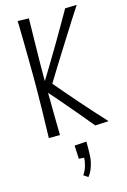

<svg xmlns="http://www.w3.org/2000/svg" viewBox="-144 -770 736 1113"><g transform="rotate(-15 224.0 -213.0)"><path d="M358 -1Q322 -45 281.5 -93Q241 -141 199 -190Q157 -239 117 -284Q152 -340 187.5 -399Q223 -458 256.5 -514.5Q290 -571 317.5 -619Q345 -667 365 -702L435 -704Q415 -674 389.5 -634Q364 -594 335.5 -548.5Q307 -503 278.5 -458Q250 -413 224.5 -371.5Q199 -330 180 -299Q207 -267 238 -231Q269 -195 302.5 -156.5Q336 -118 370.5 -80Q405 -42 439 -5ZM79 0Q79 0 79.5 -22Q80 -44 81 -81Q82 -118 83 -164Q84 -210 84.5 -259.5Q85 -309 85 -355Q85 -412 84 -472.5Q83 -533 82.5 -585Q82 -637 81 -669.5Q80 -702 80 -702L147 -700Q147 -700 146.5 -677.5Q146 -655 145.5 -617.5Q145 -580 144 -534.5Q143 -489 142.5 -442.5Q142 -396 142 -355Q142 -314 142.5 -266.5Q143 -219 143.5 -172Q144 -125 144.5 -86Q145 -47 145.5 -23.5Q146 0 146 0ZM242 278 216 260Q231 239 239 212Q247 185 247 163L216 161L212 81L284 76Q284 96 284 116.5Q284 137 283 157Q283 175 278 198Q273 221 264 242Q255 263 242 278Z"/></g></svg>

Font: Truculenta Light
Style: Regular
Weight: 300
Version: Version 1.002